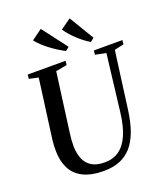

<svg xmlns="http://www.w3.org/2000/svg" viewBox="-175 -1110 1073 1239"><g transform="rotate(-20 361.5 -490.5)"><path d="M655.5 -700.5 603 -306Q592 -224.5 570.2 -165Q548.5 -105.5 514.5 -66.8Q480.5 -28 433.2 -9Q386 10 324 10Q236.5 10 181.5 -17.8Q126.5 -45.5 100.8 -97Q75 -148.5 74.5 -219Q74.5 -236.5 75.2 -255.2Q76 -274 78.5 -293.5L133 -700.5L69.5 -714.5L73 -743H333L329.5 -714.5L253 -700.5L199.5 -300Q196 -274.5 194.2 -251.5Q192.5 -228.5 192.5 -208Q193 -159.5 208 -121.5Q223 -83.5 256.8 -61.8Q290.5 -40 347 -40Q404.5 -40 446 -69Q487.5 -98 513.8 -158Q540 -218 551 -311L597.5 -700L524 -714.5L527 -743H723L720 -714.5ZM553 -821 527.5 -801Q505 -814.5 483.8 -831Q462.5 -847.5 443.2 -865.8Q424 -884 407.8 -903Q391.5 -922 379 -940L451 -991ZM382 -821 357 -801Q332.5 -814 307 -830Q281.5 -846 257.8 -864.2Q234 -882.5 213.8 -901.5Q193.5 -920.5 180.5 -938.5L252.5 -991Z"/></g></svg>

Font: Merriweather 96pt Medium
Style: Italic
Weight: 500
Italic angle: -7.8°
Version: Version 2.101